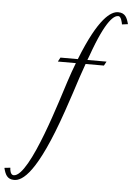

<svg xmlns="http://www.w3.org/2000/svg" viewBox="-234 -764 828 1200"><g transform="rotate(5 179.5 -163.5)"><path d="M398 -374 412 -400H292L302 -426C387 -666 437 -690 461 -690C479 -690 486 -651 488 -640L525 -645C515 -683 503 -714 458 -714C413 -714 337 -666 232 -400H123L109 -374H222C208 -338 194 -299 180 -256C150 -168 -2 358 -104 358C-125 358 -129 326 -129 313L-166 317C-156 356 -144 387 -99 387C-47 387 43 330 181 -71C256 -290 225 -210 283 -374Z"/></g></svg>

Font: Parisienne
Style: Regular
Weight: 400
Designer: Astigmatic (AOETI)
Foundry: Astigmatic (AOETI)
Version: Version 1.000